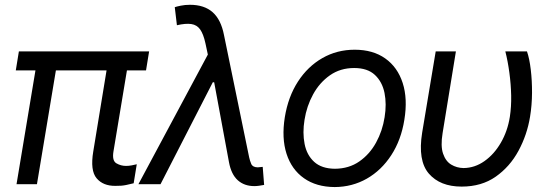

<svg xmlns="http://www.w3.org/2000/svg" viewBox="-20 -757 2251 789"><path d="M592.8 -545.9 580.1 -467.8H44.9L57.6 -545.9ZM222.7 -545.9 131.8 0H47.9L138.7 -545.9ZM430.7 -545.9H514.6L446.3 -134.8Q439.9 -96.7 458.3 -85.9Q476.6 -75.2 498 -75.2Q509.8 -75.2 522 -77.6Q534.2 -80.1 542 -82L529.3 -3.9Q517.6 -1 498.5 3.2Q479.5 7.3 454.1 6.8Q403.8 7.3 377 -24.4Q350.1 -56.2 363.3 -134.8Z M1025.4 7.8Q983.9 7.8 957 -16.4Q930.2 -40.5 920.9 -90.8L851.6 -464.8L835.9 -524.4L824.2 -579.1Q815.9 -617.2 802.5 -636Q789.1 -654.8 766.1 -658.2Q743.2 -661.6 707 -653.3L698.2 -727.5Q705.1 -730 722.4 -733.6Q739.7 -737.3 760.7 -737.3Q819.3 -737.3 853.8 -706.8Q888.2 -676.3 900.4 -613.3L1003.9 -110.4Q1006.8 -96.7 1012.5 -83.3Q1018.1 -69.8 1039.1 -69.3Q1050.8 -70.3 1059.6 -71.3L1065.4 2.9Q1054.7 4.9 1044.7 6.3Q1034.7 7.8 1025.4 7.8ZM548.8 0 858.4 -578.1 866.2 -418.9H854.5L639.6 0Z M1355.5 11.7Q1279.8 11.2 1229 -24.7Q1178.2 -60.5 1157.5 -125Q1136.7 -189.5 1150.4 -275.4Q1164.1 -359.4 1204.3 -421.6Q1244.6 -483.9 1304.7 -518.3Q1364.7 -552.7 1437.5 -552.7Q1512.7 -552.7 1563.2 -516.8Q1613.8 -481 1634.8 -416Q1655.8 -351.1 1641.6 -264.6Q1628.4 -181.6 1587.9 -119.4Q1547.4 -57.1 1487.5 -22.9Q1427.7 11.2 1355.5 11.7ZM1356.4 -63.5Q1414.1 -64 1456.5 -93.5Q1499 -123 1525.4 -171.1Q1551.8 -219.2 1560.5 -275.4Q1569.3 -329.1 1560.1 -375Q1550.8 -420.9 1520.5 -449.2Q1490.2 -477.5 1435.5 -477.5Q1378.4 -477.5 1335.7 -447.5Q1293 -417.5 1266.6 -369.1Q1240.2 -320.8 1231.4 -264.6Q1222.7 -211.4 1231.7 -165.5Q1240.7 -119.6 1271.2 -91.8Q1301.8 -64 1356.4 -63.5Z M1770.5 -545.9H1853.5L1798.8 -210Q1790 -156.7 1800.8 -125.5Q1811.5 -94.2 1834.2 -80.6Q1856.9 -66.9 1884.8 -66.4Q1931.2 -66.9 1970.9 -95Q2010.7 -123 2038.3 -170.7Q2065.9 -218.3 2075.2 -277.3Q2081.5 -317.9 2080.6 -364.5Q2079.6 -411.1 2073.2 -458.3Q2066.9 -505.4 2056.6 -545.9H2145.5Q2155.8 -516.1 2161.1 -471.2Q2166.5 -426.3 2166.3 -375.5Q2166 -324.7 2158.2 -277.3Q2146 -202.6 2110.6 -137.2Q2075.2 -71.8 2017.1 -31Q1959 9.8 1877 9.8Q1788.6 9.8 1742.4 -43.5Q1696.3 -96.7 1714.8 -211.9Z"/></svg>

Font: Inter Tight
Style: Italic
Weight: 400
Italic angle: -9.39999°
Designer: Rasmus Andersson
Foundry: rsms
Version: Version 3.002